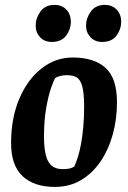

<svg xmlns="http://www.w3.org/2000/svg" viewBox="-20 -746 519 778"><path d="M202.1 11.4Q118.2 11.4 71.6 -32.1Q24.9 -75.6 24.9 -166.2Q24.9 -267 58 -345.3Q91.1 -423.5 147.9 -468.3Q204.6 -513 274.6 -513Q361.2 -513 407.6 -471.1Q454 -429.3 454 -331.3Q454 -264.5 437.4 -203Q420.7 -141.6 388.3 -93.2Q356 -44.8 309.1 -16.7Q262.2 11.4 202.1 11.4ZM234 -60.7Q251 -60.7 262 -63.2Q272.9 -65.7 281 -71Q288.6 -87.4 295.7 -110.3Q302.9 -133.2 308.4 -163.3Q314 -193.5 317.4 -231.1Q320.9 -268.7 320.9 -313.8Q320.9 -371.2 312.6 -398.5Q304.3 -425.9 288.6 -433.7Q272.8 -441.5 249.1 -441.5Q236.6 -441.5 222.5 -437.7Q208.4 -433.8 203.7 -429.3Q198.8 -422.9 187.6 -391.4Q176.3 -359.8 167.3 -309.1Q158.3 -258.4 158.3 -192.9Q158.3 -149.4 165.1 -119.8Q171.9 -90.2 188.3 -75.5Q204.7 -60.7 234 -60.7ZM393.7 -576Q364.7 -576 346.6 -595.2Q328.6 -614.5 328.6 -642.3Q328.6 -672.2 347.9 -699.2Q367.2 -726.2 405.1 -726.2Q433.5 -726.2 452.3 -707.7Q471 -689.2 471 -656.6Q471 -627.2 452 -601.6Q433 -576 393.7 -576ZM189.5 -576Q160.5 -576 142.5 -595.2Q124.5 -614.5 124.5 -642.3Q124.5 -672.2 143.8 -699.2Q163 -726.2 200.8 -726.2Q229.9 -726.2 248.4 -707.7Q267 -689.2 267 -656.6Q267 -627.2 247.9 -601.6Q228.7 -576 189.5 -576Z"/></svg>

Font: Faustina Light
Style: Italic
Weight: 300
Italic angle: -8°
Designer: Alfonso Garcia
Foundry: http://www.omnibus-type.com
Version: Version 1.200